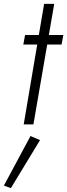

<svg xmlns="http://www.w3.org/2000/svg" viewBox="-67 -640 346 988"><path d="M62 -460 53 -411H250L259 -460ZM160 -620 55 0H105L212 -620ZM90 60 -47 315 -11 328 139 81Z"/></svg>

Font: Jost Light
Style: Italic
Weight: 300
Italic angle: -5°
Version: Version 3.710